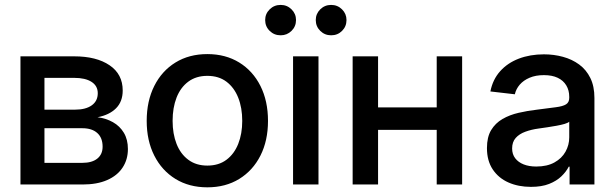

<svg xmlns="http://www.w3.org/2000/svg" viewBox="-20 -762 2540 793"><path d="M64.5 0V-529.3H286.6Q378.4 -529.3 432.6 -492.4Q486.8 -455.6 486.8 -388.2Q486.8 -342.3 459.2 -314.7Q431.6 -287.1 382.8 -277.8Q418 -273.4 446.5 -257.3Q475.1 -241.2 491.7 -213.4Q508.3 -185.5 508.3 -146.5Q508.3 -103 486.3 -69.8Q464.4 -36.6 422.6 -18.3Q380.9 0 321.3 0ZM163.6 -89.4H320.3Q359.9 -89.4 381.8 -106.9Q403.8 -124.5 403.8 -156.2Q403.8 -192.9 381.8 -212.6Q359.9 -232.4 320.3 -232.4H163.6ZM163.6 -309.1H289.6Q334 -309.1 358.9 -326.9Q383.8 -344.7 383.8 -377Q383.8 -407.2 358.2 -423.8Q332.5 -440.4 286.6 -440.4H163.6Z M836.4 11.7Q761.2 11.7 704.8 -22.9Q648.4 -57.6 617.2 -119.4Q585.9 -181.2 585.9 -262.7Q585.9 -344.7 617.2 -407Q648.4 -469.2 704.8 -503.9Q761.2 -538.6 836.4 -538.6Q911.6 -538.6 968 -503.9Q1024.4 -469.2 1055.7 -407Q1086.9 -344.7 1086.9 -262.7Q1086.9 -181.2 1055.7 -119.4Q1024.4 -57.6 968 -22.9Q911.6 11.7 836.4 11.7ZM836.4 -78.1Q883.3 -78.1 915.3 -102.1Q947.3 -126 963.9 -167.7Q980.5 -209.5 980.5 -262.7Q980.5 -316.9 963.9 -358.6Q947.3 -400.4 915.3 -424.6Q883.3 -448.7 836.4 -448.7Q790 -448.7 757.8 -424.8Q725.6 -400.9 709.2 -358.9Q692.9 -316.9 692.9 -262.7Q692.9 -209.5 709.2 -167.7Q725.6 -126 757.8 -102.1Q790 -78.1 836.4 -78.1Z M1190.4 0V-529.3H1295.4V0ZM1347.7 -616.2Q1321.3 -616.2 1302.7 -634.5Q1284.2 -652.8 1284.2 -679.2Q1284.2 -705.1 1302.7 -723.4Q1321.3 -741.7 1347.7 -741.7Q1374 -741.7 1392.6 -723.4Q1411.1 -705.1 1411.1 -679.2Q1411.1 -652.8 1392.8 -634.5Q1374.5 -616.2 1347.7 -616.2ZM1139.2 -616.2Q1112.3 -616.2 1093.8 -634.5Q1075.2 -652.8 1075.2 -679.2Q1075.2 -705.1 1093.8 -723.4Q1112.3 -741.7 1139.2 -741.7Q1165.5 -741.7 1184.1 -723.4Q1202.6 -705.1 1202.6 -679.2Q1202.6 -652.8 1184.1 -634.5Q1165.5 -616.2 1139.2 -616.2Z M1810.1 -318.4V-225.6H1514.6V-318.4ZM1541.5 -529.3V0H1436.5V-529.3ZM1888.7 -529.3V0H1783.7V-529.3Z M2172.9 9.8Q2121.1 9.8 2080.1 -8.3Q2039.1 -26.4 2015.1 -62.3Q1991.2 -98.1 1991.2 -150.4Q1991.2 -195.8 2008.5 -224.6Q2025.9 -253.4 2055.4 -270.5Q2085 -287.6 2122.1 -296.1Q2159.2 -304.7 2198.2 -309.1Q2246.6 -315.4 2275.6 -319.1Q2304.7 -322.8 2317.9 -331.1Q2331.1 -339.4 2331.1 -357.9V-361.8Q2331.1 -389.2 2318.8 -409.4Q2306.6 -429.7 2283.4 -440.7Q2260.3 -451.7 2226.6 -451.7Q2192.4 -451.7 2167.2 -440.9Q2142.1 -430.2 2126.7 -412.4Q2111.3 -394.5 2106.4 -372.6L2005.4 -384.3Q2015.1 -433.6 2045.7 -467.8Q2076.2 -502 2122.8 -519.8Q2169.4 -537.6 2226.6 -537.6Q2267.6 -537.6 2305.2 -527.3Q2342.8 -517.1 2372.1 -495.6Q2401.4 -474.1 2418.2 -439.9Q2435.1 -405.8 2435.1 -357.4V0H2332.5V-73.7H2329.1Q2318.4 -52.7 2298.6 -33.7Q2278.8 -14.6 2248 -2.4Q2217.3 9.8 2172.9 9.8ZM2194.8 -74.2Q2239.7 -74.2 2270 -91.1Q2300.3 -107.9 2315.7 -135.5Q2331.1 -163.1 2331.1 -194.8V-259.3Q2325.7 -254.4 2311.8 -250.2Q2297.9 -246.1 2279.1 -242.7Q2260.3 -239.3 2240.5 -236.3Q2220.7 -233.4 2203.6 -231Q2174.8 -227.1 2149.9 -218Q2125 -209 2110.1 -192.4Q2095.2 -175.8 2095.2 -148.9Q2095.2 -125 2107.9 -108.4Q2120.6 -91.8 2142.8 -83Q2165 -74.2 2194.8 -74.2Z"/></svg>

Font: Inter 24pt Medium
Style: Regular
Weight: 500
Designer: Rasmus Andersson
Foundry: rsms
Version: Version 4.001;git-66647c0bb